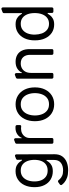

<svg xmlns="http://www.w3.org/2000/svg" viewBox="875 -1676 1016 2807"><g transform="rotate(-90 1383.5 -272.0)"><path d="M192.5 200.6Q149.5 185.4 120 160.2Q100.5 143.8 85.9 124.3Q81.7 119 81.7 111.9Q81.7 106.9 84 102.3Q86.3 97.7 90.6 94.8L124.6 70.7Q129.6 67.1 136.4 67.1Q146.7 67.1 152.3 74.6L169.4 94.1Q187.1 113.3 217.3 127.5Q246.8 142 296.9 142Q363.3 142 406.2 110.1Q449.2 77.8 449.2 9.9V-100.9H441.8Q432.5 -85.6 415.8 -64.3Q399.9 -42.6 367.5 -25.6Q335.6 -8.5 282.7 -8.5Q217.3 -8.5 164.4 -39.8Q111.2 -71.4 81.7 -130.7Q51.1 -190.7 51.1 -275.6Q51.1 -359 80.6 -421.9Q109.7 -484 163 -518.5Q214.8 -552.9 284.1 -552.9Q336.6 -552.9 369 -535.2Q400.9 -517.4 417.3 -495.7Q433.9 -473.4 443.2 -459.2H452.1L450.6 -525.6Q450.6 -532 454.4 -537.5Q458.1 -543 463.8 -545.1L503.2 -560.4Q508.2 -561.8 510.3 -561.8Q518.8 -561.8 525 -555.8Q531.2 -549.7 531.2 -540.8L532.7 15.6Q532.7 86.6 501.1 130Q469.5 174 415.8 195.3Q362.6 215.9 296.9 215.9Q235.8 215.9 192.5 200.6ZM152.7 -176.8Q171.5 -132.5 206.3 -108.7Q241.1 -83.8 294 -83.8Q344.8 -83.8 379.3 -107.2Q414.8 -130.3 432.2 -173.3Q450.6 -217.7 450.6 -277Q450.6 -334.9 432.5 -381Q415.1 -426.1 380 -452.1Q345.9 -477.3 294 -477.3Q240.8 -477.3 205.6 -450.6Q170.5 -424 152.3 -377.8Q134.9 -332 134.9 -277Q134.9 -220.9 152.7 -176.8Z M686.1 -21V-538.7Q686.1 -545.1 689.8 -550.4Q693.5 -555.8 699.6 -557.9L739 -573.2Q742.2 -574.6 746.4 -574.6Q755 -574.6 761 -568.5Q767 -562.5 767 -553.6V-463.1H772.7Q787.6 -503.6 826.7 -528.8Q865.8 -554 914.8 -554Q928.6 -554 937.9 -553.6H938.6Q947.1 -553.3 952.9 -547.2Q958.8 -541.2 958.8 -532.7V-487.2Q958.8 -479.4 952.9 -474.4Q947.1 -469.5 939.6 -470.9Q924.4 -473 907.7 -473Q867.5 -473 837 -456.7Q805.8 -440.3 788 -411.2Q769.9 -382.1 769.9 -345.2V-21Q769.9 -12.1 763.8 -6Q757.8 0 749.3 0H707Q698.2 0 692.1 -6Q686.1 -12.1 686.1 -21Z M1015.6 -269.9Q1015.6 -355.1 1046.7 -418.7Q1077.8 -482.2 1133.3 -517.4Q1188.9 -552.6 1262.8 -552.6Q1336.6 -552.6 1392.2 -517.4Q1447.8 -482.2 1478.9 -418.7Q1509.9 -355.1 1509.9 -269.9Q1509.9 -185.4 1478.9 -122.2Q1447.8 -58.9 1392.2 -23.8Q1336.6 11.4 1262.8 11.4Q1188.9 11.4 1133.3 -23.8Q1077.8 -58.9 1046.7 -122.2Q1015.6 -185.4 1015.6 -269.9ZM1426.1 -269.9Q1426.1 -324.6 1408.7 -371.8Q1391.3 -419 1355.1 -448.2Q1318.9 -477.3 1262.8 -477.3Q1206.7 -477.3 1170.5 -448.2Q1134.2 -419 1116.8 -371.8Q1099.4 -324.6 1099.4 -269.9Q1099.4 -215.2 1116.8 -168.3Q1134.2 -121.4 1170.5 -92.7Q1206.7 -63.9 1262.8 -63.9Q1318.9 -63.9 1355.1 -92.7Q1391.3 -121.4 1408.7 -168.3Q1426.1 -215.2 1426.1 -269.9Z M1637.8 -21V-527.3Q1637.8 -534.1 1641.3 -539.2Q1644.9 -544.4 1650.9 -546.9L1690.3 -562.1Q1695.3 -563.6 1697.8 -563.6Q1706.3 -563.6 1712.5 -557.5Q1718.8 -551.5 1718.8 -542.6V-460.2H1725.9Q1745.4 -502.5 1784.1 -527Q1823.2 -552.6 1884.9 -552.6Q1940.7 -552.6 1981.9 -529.8Q2023.1 -507.8 2046.5 -461.6Q2069.6 -416.2 2069.6 -346.6V-21Q2069.6 -12.1 2063.6 -6Q2057.5 0 2048.7 0H2006.4Q1997.9 0 1991.8 -6Q1985.8 -12.1 1985.8 -21V-340.9Q1985.8 -404.8 1952.4 -441.1Q1919 -477.3 1860.8 -477.3Q1820.3 -477.3 1789.1 -459.9Q1757.5 -442.1 1739.7 -409.1Q1721.6 -375.7 1721.6 -328.1V-21Q1721.6 -12.1 1715.6 -6Q1709.5 0 1700.6 0H1658.4Q1649.9 0 1643.8 -6Q1637.8 -12.1 1637.8 -21Z M2308.6 -23.1Q2255.7 -58.6 2226.9 -121.4Q2197.4 -183.6 2197.4 -271.3Q2197.4 -358 2226.9 -420.5Q2256 -483.3 2308.9 -518.1Q2360.8 -552.6 2430.4 -552.6Q2483.3 -552.6 2514.6 -534.8Q2545.5 -517.4 2562.1 -495.4Q2578.1 -473.7 2588.1 -458.8H2595.2V-723.7Q2595.2 -730.1 2598.9 -735.4Q2602.6 -740.8 2608.7 -742.9L2650.9 -758.9Q2655.9 -760.3 2658 -760.3Q2666.5 -760.3 2672.8 -754.3Q2679 -748.2 2679 -739.3V-21Q2679 -12.1 2672.9 -6Q2666.9 0 2658 0H2618.6Q2610.1 0 2604 -6Q2598 -12.1 2598 -21V-83.8H2588.1Q2576.7 -66.1 2561.8 -46.5Q2544.7 -23.4 2513.1 -6.4Q2480.8 11.4 2429 11.4Q2361.5 11.4 2308.6 -23.1ZM2299 -167.3Q2317.1 -119.7 2352.3 -92Q2387.8 -63.9 2440.3 -63.9Q2490.4 -63.9 2525.6 -90.6Q2560.4 -116.8 2578.5 -163.7Q2596.6 -211.3 2596.6 -272.7Q2596.6 -333.5 2578.8 -379.6Q2560.7 -425.8 2526.3 -451.3Q2491.5 -477.3 2440.3 -477.3Q2387.4 -477.3 2351.6 -449.9Q2316.4 -422.6 2298.7 -376.8Q2281.2 -331 2281.2 -272.7Q2282.3 -217.3 2299 -167.3Z"/></g></svg>

Font: DeltaSans
Style: Regular
Weight: 400
Designer: Rasmus Andersson
Foundry: rsms
Version: Version 3.012